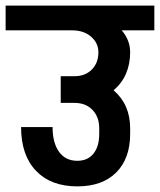

<svg xmlns="http://www.w3.org/2000/svg" viewBox="-55 -665 569 683"><path d="M494 -645V-557H378Q408 -522 408 -479Q408 -437 393 -402.5Q378 -368 349 -344Q408 -293 408 -209V-189Q408 -101 358.5 -51.5Q309 -2 220 -2Q126 -2 73 -57.5Q20 -113 20 -213H132Q132 -157 155 -125Q178 -93 220 -93Q257 -93 277.5 -118.5Q298 -144 298 -189V-208Q298 -249 274 -274Q250 -299 210 -299H161V-394H211Q248 -394 271.5 -417.5Q295 -441 295 -479Q295 -512 269 -534.5Q243 -557 202 -557H-35V-645Z"/></svg>

Font: Akshar Medium
Style: Regular
Weight: 500
Designer: Tall Chai
Foundry: Tall Chai
Version: Version 1.000